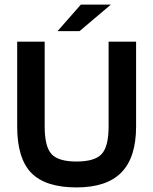

<svg xmlns="http://www.w3.org/2000/svg" viewBox="-20 -809 669 838"><path d="M454 -257V-627H574V-257Q574 -122 510 -56.5Q446 9 314 9Q179 9 117 -54Q55 -117 55 -257V-627H175V-257Q175 -169 205 -136.5Q235 -104 314 -104Q394 -104 424 -137Q454 -170 454 -257ZM333 -789H464L327 -673H231Z"/></svg>

Font: Blinker SemiBold
Style: Regular
Weight: 600
Designer: Juergen Huber
Foundry: supertype
Version: Version 1.015;PS 1.15;hotconv 1.0.88;makeotf.lib2.5.647800